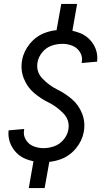

<svg xmlns="http://www.w3.org/2000/svg" viewBox="-20 -858 540 981"><path d="M127 103 151 -34Q131 -38 111 -46Q68 -64 43.5 -104Q19 -144 24 -192L104 -199L103 -194Q98 -167 112 -144Q126 -121 150.5 -111Q175 -101 202 -101Q229 -101 256.5 -110.5Q284 -120 304 -143.5Q324 -167 329 -194Q338 -243 304 -278.5Q270 -314 229 -334Q188 -354 153.5 -383.5Q119 -413 101.5 -457.5Q84 -502 93 -551Q101 -596 132.5 -634.5Q164 -673 209 -690Q239 -701 269 -704L293 -838H374L350 -701Q370 -696 389 -689Q433 -671 457.5 -631Q482 -591 476 -543L397 -536L398 -541Q403 -568 389 -591Q375 -614 350.5 -624Q326 -634 299 -634Q271 -634 243.5 -624.5Q216 -615 196.5 -591.5Q177 -568 172 -541Q163 -492 197 -456.5Q231 -421 272 -401Q313 -381 347.5 -351.5Q382 -322 399.5 -277.5Q417 -233 408 -184Q400 -139 368.5 -100.5Q337 -62 292 -45Q262 -34 232 -31L208 103Z"/></svg>

Font: Iosevka SS08
Style: Italic
Weight: 400
Italic angle: -10°
Monospace: yes
Designer: Belleve Invis
Foundry: Belleve Invis
Version: 2.1.0; ttfautohint (v1.8.2)